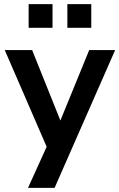

<svg xmlns="http://www.w3.org/2000/svg" viewBox="-20 -732 580 932"><path d="M116 180 218 -45V7L3 -489H136L288 -110H258L413 -489H539L245 180ZM307 -597V-712H423V-597ZM119 -597V-712H235V-597Z"/></svg>

Font: Nunito Sans 12pt ExtraLight
Style: Regular
Weight: 200
Designer: Vernon Adams
Foundry: Vernon Adams
Version: Version 3.101;gftools[0.9.27]